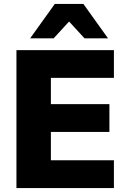

<svg xmlns="http://www.w3.org/2000/svg" viewBox="-20 -961 654 981"><path d="M64 0V-705H562V-563H240V-429H539V-287H240V-142H562V0ZM134 -765 260 -941H406L532 -765H412L333 -851L254 -765Z"/></svg>

Font: Nunito Sans Black
Style: Regular
Weight: 900
Designer: Vernon Adams
Foundry: Vernon Adams
Version: Version 3.006; ttfautohint (v1.8.3)